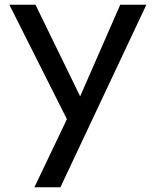

<svg xmlns="http://www.w3.org/2000/svg" viewBox="-20 -532 660 812"><path d="M125.5 260H235.5L599 -512H488.5L319 -124.5L130 -512H19.5L263 -28Z"/></svg>

Font: Spartan Medium
Style: Regular
Weight: 500
Designer: Matt Bailey, Mirko Velimirovic
Foundry: Matt Bailey
Version: Version 1.003; ttfautohint (v1.8.3)